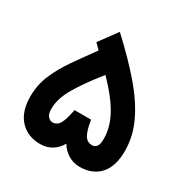

<svg xmlns="http://www.w3.org/2000/svg" viewBox="-154 -804 916 939"><g transform="rotate(30 304.0 -335.0)"><path d="M258.3 -670.4Q360.8 -575.7 430.4 -493.9Q500 -412.1 535.6 -335.2Q571.3 -258.3 571.3 -178.2Q571.3 -90.3 530.3 -45.2Q489.3 0 417 0Q381.3 0 351.8 -18.3Q322.3 -36.6 305.2 -65.9Q289.1 -36.1 260.5 -18.1Q231.9 0 193.8 0Q123.5 0 80.3 -46.4Q37.1 -92.8 37.1 -178.2Q37.1 -243.7 61.5 -301.3Q85.9 -358.9 126.2 -416.7Q166.5 -474.6 213.9 -539.6L184.1 -569.3ZM193.4 -122.1Q219.2 -122.1 232.9 -145.8Q246.6 -169.4 257.8 -228H351.1Q360.4 -169.9 375 -146Q389.6 -122.1 417 -122.1Q432.1 -122.1 442.1 -133.8Q452.1 -145.5 452.1 -177.7Q452.1 -242.2 416.5 -307.4Q380.9 -372.6 302.7 -452.6Q231.9 -364.3 194.1 -299.3Q156.2 -234.4 156.2 -177.7Q156.2 -147.9 168.2 -135Q180.2 -122.1 193.4 -122.1Z"/></g></svg>

Font: Vazir FD
Style: Bold-FD
Weight: 700
Designer: Saber Rastikerdar
Foundry: Saber Rastikerdar
Version: Version 30.1.0